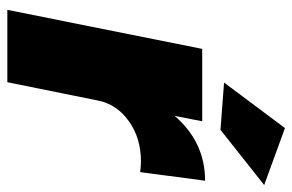

<svg xmlns="http://www.w3.org/2000/svg" viewBox="-160 -656 815 536"><g transform="rotate(90 248.0 -387.5)"><path d="M484 -552 460 -371Q440 -373 430 -373Q365 -373 317.5 -339Q270 -305 260 -252L209 0H7L116 -544H318L303 -467Q376 -552 484 -552ZM337 -775 496 -717 342 -595 210 -605Z"/></g></svg>

Font: Gontserrat ExtraBold
Style: Italic
Weight: 800
Italic angle: -11.3°
Designer: Julieta Ulanovsky
Foundry: Julieta Ulanovsky
Version: Version 6.001